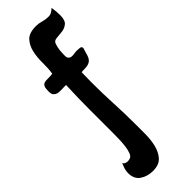

<svg xmlns="http://www.w3.org/2000/svg" viewBox="-258 -592 747 747"><g transform="rotate(-45 115.0 -219.0)"><path d="M202 -567Q212 -567 220 -571.5Q228 -576 235 -583Q237 -572 238 -561.5Q239 -551 239 -540Q239 -511 226.5 -501Q214 -491 198 -489Q182 -487 167 -486Q152 -485 148 -473Q143 -458 141.5 -444.5Q140 -431 140 -415Q140 -404 144.5 -399.5Q149 -395 155.5 -394Q162 -393 170.5 -394.5Q179 -396 187 -396Q192 -396 202 -395Q212 -394 212 -386Q212 -382 210 -378Q206 -363 202.5 -352.5Q199 -342 193.5 -336Q188 -330 179 -327Q170 -324 154 -324Q151 -324 147.5 -324Q144 -324 141 -323Q141 -309 140.5 -295.5Q140 -282 140 -268Q140 -208 143 -149.5Q146 -91 146 -31Q146 -9 146 21.5Q146 52 139.5 79.5Q133 107 116.5 126Q100 145 66 145Q36 145 13.5 130Q-9 115 -9 82Q-9 71 -5.5 59.5Q-2 48 3 38Q5 44 11 46.5Q17 49 23 49Q27 49 35 47Q45 44 50 30Q55 16 57 -1Q59 -18 59.5 -35Q60 -52 60 -60Q60 -128 60 -195.5Q60 -263 63 -331H54Q43 -331 33 -330.5Q23 -330 15 -332.5Q7 -335 2 -341Q-3 -347 -3 -361Q-3 -379 0.5 -386.5Q4 -394 11.5 -396.5Q19 -399 30 -398.5Q41 -398 56 -400Q60 -425 59.5 -455.5Q59 -486 65 -513Q71 -540 87.5 -558Q104 -576 142 -576Q157 -576 172 -571.5Q187 -567 202 -567Z"/></g></svg>

Font: Gloria
Style: Regular
Weight: 400
Designer: Peter Wiegel
Foundry: Peter Wiegel
Version: Version 1.000